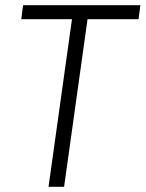

<svg xmlns="http://www.w3.org/2000/svg" viewBox="-20 -720 561 740"><path d="M521 -700 514 -646H288L322 -679L227 0H167L262 -679L286 -646H62L69 -700Z"/></svg>

Font: Pathway Extreme 8pt Thin
Style: Italic
Weight: 100
Italic angle: -8°
Designer: Eduardo Rodriguez Tunni
Foundry: Eduardo Rodriguez Tunni
Version: Version 1.000